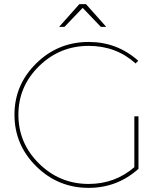

<svg xmlns="http://www.w3.org/2000/svg" viewBox="-20 -906 800 929"><path d="M380 -868 292 -776H266L364 -886H396L494 -776H468ZM630 -343H650V-89Q547 3 409 3Q261 3 155.5 -101Q50 -205 50 -351Q50 -496 155.5 -599.5Q261 -703 409 -703Q547 -703 649 -612L636 -599Q542 -684 409 -684Q269 -684 169 -586Q69 -488 69 -351Q69 -213 169 -114.5Q269 -16 409 -16Q536 -16 630 -97Z"/></svg>

Font: Montserrat arm Thin
Style: Regular
Weight: 250
Designer: Julieta Ulanovsky
Foundry: Julieta Ulanovsky
Version: Version 6.000;PS 006.000;hotconv 1.0.88;makeotf.lib2.5.64775